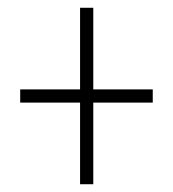

<svg xmlns="http://www.w3.org/2000/svg" viewBox="-20 -590 445 494"><path d="M186 -116H220V-326H373V-360H220V-570H186V-360H32V-326H186Z"/></svg>

Font: Noto Sans Kannada ExtraCondensed ExtraLight
Style: Regular
Weight: 200
Width: 2
Designer: Jelle Bosma - Monotype Design Team
Foundry: Monotype Imaging Inc.
Version: Version 2.005